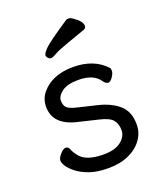

<svg xmlns="http://www.w3.org/2000/svg" viewBox="-137 -809 785 924"><g transform="rotate(-20 255.0 -347.5)"><path d="M260 -46Q319 -46 349.5 -70.5Q380 -95 380 -127Q380 -159 363.5 -179.5Q347 -200 294 -212L194 -236Q77 -263 77 -356Q77 -397 103 -428Q158 -492 264 -492Q370 -492 430 -427Q434 -423 434 -411Q434 -399 422 -381Q410 -363 398.5 -363Q387 -363 375 -379Q345 -425 266 -425Q210 -425 182 -404Q154 -383 154 -359.5Q154 -336 166 -323.5Q178 -311 217 -302L313 -279Q380 -263 419 -228Q458 -193 458 -128Q458 -86 433.5 -51.5Q409 -17 364.5 3.5Q320 24 260.5 24Q201 24 161.5 9.5Q122 -5 98 -24.5Q74 -44 63.5 -61Q53 -78 53 -90Q53 -102 69 -120.5Q85 -139 97.5 -139Q110 -139 115 -128Q122 -109 137 -90Q168 -46 260 -46ZM375 -643Q326 -625 278 -608.5Q230 -592 209.5 -580Q189 -568 181 -568Q173 -568 166 -575Q159 -582 159 -590.5Q159 -599 179 -620.5Q199 -642 312 -717Q316 -719 324.5 -719Q333 -719 347 -709Q386 -682 386 -659Q386 -648 375 -643Z"/></g></svg>

Font: LXGW WenKai TC
Style: Bold
Weight: 700
Designer: LXGW / Fontworks Inc.
Foundry: LXGW / Fontworks Inc.
Version: Version 1.330;April 28, 2024